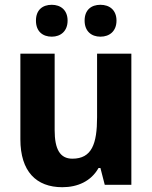

<svg xmlns="http://www.w3.org/2000/svg" viewBox="-20 -771 635 801"><path d="M130 -685C130 -640 158 -618 196 -618C233 -618 262 -641 262 -685C262 -729 233 -751 196 -751C158 -751 130 -730 130 -685ZM333 -685C333 -641 361 -618 399 -618C437 -618 466 -641 466 -685C466 -729 437 -751 399 -751C361 -751 333 -730 333 -685ZM528 -547H385V-282C385 -171 363 -109 282 -109C230 -109 208 -149 208 -228V-547H65V-190C65 -56 131 10 240 10C304 10 360 -15 391 -70H399L417 0H528Z"/></svg>

Font: Noto Sans Thai Looped SemiCondensed
Style: Bold
Weight: 700
Width: 4
Designer: Sasikarn Vongin, Ben Mitchell
Foundry: The Fontpad Ltd
Version: Version 1.001